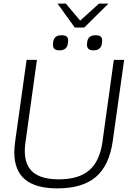

<svg xmlns="http://www.w3.org/2000/svg" viewBox="-20 -1031 748 1061"><path d="M59 -190Q59 -214 64 -251L127 -700H184L121 -246Q117 -222 117 -197Q117 -117 163.5 -78.5Q210 -40 305 -40Q415 -40 473 -90Q531 -140 546 -246L609 -700H666L603 -251Q584 -117 510 -53.5Q436 10 297 10Q177 10 118 -39.5Q59 -89 59 -190ZM273 -791 274 -799Q276 -817 287.5 -826.5Q299 -836 317 -836H324Q361 -836 356 -799L355 -791Q353 -773 341.5 -763Q330 -753 312 -753H305Q287 -753 279 -763Q271 -773 273 -791ZM461 -791 462 -799Q464 -817 475.5 -826.5Q487 -836 505 -836H512Q549 -836 544 -799L543 -791Q541 -773 529.5 -763Q518 -753 500 -753H493Q475 -753 467 -763Q459 -773 461 -791ZM298 -1011H344L423 -917L527 -1011H579L446 -879H393Z"/></svg>

Font: Krub Light
Style: Italic
Weight: 300
Italic angle: -8°
Designer: Ekaluck Peanpanawate
Foundry: Cadson Demak Co.,Ltd.
Version: Version 1.000; ttfautohint (v1.6)